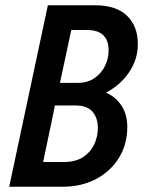

<svg xmlns="http://www.w3.org/2000/svg" viewBox="-20 -710 562 730"><path d="M15 0 162 -690H341Q422 -690 463 -650Q504 -610 504 -543Q504 -483 470 -434Q436 -385 383 -358Q421 -341 442.5 -307.5Q464 -274 464 -227Q464 -161 432 -109.5Q400 -58 344.5 -29Q289 0 219 0ZM208 -395H276Q314 -395 340 -413.5Q366 -432 379.5 -460Q393 -488 393 -518Q393 -596 310 -596H251ZM144 -94H223Q267 -94 295.5 -112.5Q324 -131 338 -160.5Q352 -190 352 -224Q352 -262 331.5 -285.5Q311 -309 267 -309H189Z"/></svg>

Font: Radio Canada Condensed Medium
Style: Italic
Weight: 500
Width: 3
Italic angle: -12°
Designer: Charles Daoud, Etienne Aubert Bonn, Alexandre Saumier Demers, Jacques Le Bailly
Foundry: Radio-Canada
Version: Version 2.104; ttfautohint (v1.8.4.7-5d5b);gftools[0.9.28.de